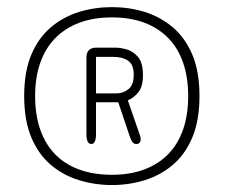

<svg xmlns="http://www.w3.org/2000/svg" viewBox="-20 -694 659 552"><path d="M302 -162Q253 -162 207.8 -175.8Q162.5 -189.5 126.8 -219.5Q91 -249.5 70.2 -298.5Q49.5 -347.5 49.5 -418Q49.5 -488.5 70.2 -537.2Q91 -586 126.8 -616Q162.5 -646 207.8 -659.8Q253 -673.5 302 -673.5Q350.5 -673.5 395.5 -659.8Q440.5 -646 476.2 -616Q512 -586 532.8 -537.2Q553.5 -488.5 553.5 -418Q553.5 -347.5 532.8 -298.5Q512 -249.5 476.2 -219.5Q440.5 -189.5 395.5 -175.8Q350.5 -162 302 -162ZM81 -418Q81 -364 95.5 -322Q110 -280 138 -251Q166 -222 207.2 -206.8Q248.5 -191.5 302 -191.5Q354 -191.5 394.8 -206.8Q435.5 -222 463.8 -251Q492 -280 506.5 -322Q521 -364 521 -418Q521 -471.5 506.5 -513.5Q492 -555.5 463.8 -584.5Q435.5 -613.5 394.8 -628.8Q354 -644 302 -644Q249.5 -644 208.5 -628.8Q167.5 -613.5 139 -584.5Q110.5 -555.5 95.8 -513.5Q81 -471.5 81 -418ZM228.5 -308.5V-528.5Q228.5 -557 257 -557H312.5Q325.5 -557 344 -552Q362.5 -547 376.8 -530.2Q391 -513.5 391 -478Q391 -444 377 -427.8Q363 -411.5 347.5 -405.5L382 -306Q384.5 -298.5 384.5 -294Q384.5 -280 371.5 -280Q365 -280 360.8 -285.5Q356.5 -291 352.5 -303.5L320 -400H256V-308.5Q256 -280 242.5 -280Q228.5 -280 228.5 -308.5ZM256 -425.5H314.5Q334.5 -425.5 349.5 -437.8Q364.5 -450 364.5 -479Q364.5 -508.5 348.2 -519.5Q332 -530.5 305 -530.5H256Z"/></svg>

Font: Sono Monospace ExtraLight
Style: Regular
Weight: 250
Version: Version 2.112